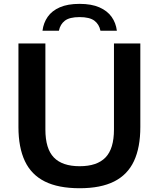

<svg xmlns="http://www.w3.org/2000/svg" viewBox="-20 -965 822 994"><path d="M392.5 9.5Q282 9.5 212 -25.5Q142 -60.5 108.8 -131Q75.5 -201.5 75.5 -307.5V-740H215V-294.5Q215 -195 258.8 -149.8Q302.5 -104.5 392.5 -104.5Q482.5 -104.5 526.2 -149.8Q570 -195 570 -294.5V-740H706.5V-307.5Q706.5 -201.5 673.5 -131Q640.5 -60.5 571 -25.5Q501.5 9.5 392.5 9.5ZM200 -806Q205 -846.5 227 -878Q249 -909.5 289.8 -927.2Q330.5 -945 392 -945Q453.5 -945 494.5 -927Q535.5 -909 557.8 -877.8Q580 -846.5 585 -806H500Q493.5 -839 468.8 -857.8Q444 -876.5 392 -876.5Q340 -876.5 315.8 -857.8Q291.5 -839 285 -806Z"/></svg>

Font: Encode Sans SC SemiExpanded SemiBold
Style: Regular
Weight: 600
Width: 6
Designer: Multiple Designers
Foundry: Impallari Type
Version: Version 3.002